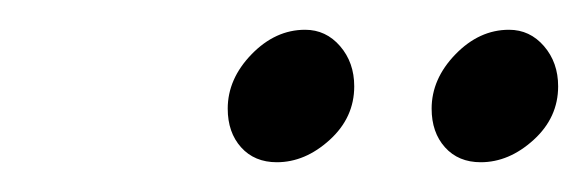

<svg xmlns="http://www.w3.org/2000/svg" viewBox="-20 -696 395 129"><path d="M133 -623Q133 -643 149 -659.5Q165 -676 185 -676Q199 -676 208.5 -665Q218 -654 218 -638Q218 -617 201.5 -602Q185 -587 166 -587Q151 -587 142 -597Q133 -607 133 -623ZM270 -623Q270 -643 286 -659.5Q302 -676 322 -676Q336 -676 345.5 -665Q355 -654 355 -638Q355 -617 338.5 -602Q322 -587 303 -587Q288 -587 279 -597Q270 -607 270 -623Z"/></svg>

Font: Quattrocento Sans
Style: Italic
Weight: 400
Designer: Pablo Impallari
Foundry: Pablo Impallari, Igino Marini, Brenda Gallo
Version: Version 2.000